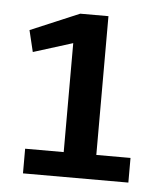

<svg xmlns="http://www.w3.org/2000/svg" viewBox="-39 -757 400 481"><g transform="rotate(5 161.0 -516.5)"><path d="M36 -373H133V-647L34 -616L21 -670L144 -722H215V-373H301V-311H36Z"/></g></svg>

Font: Epunda Sans SemiBold
Style: Regular
Weight: 600
Designer: Simon Atzbach
Foundry: typofactur
Version: Version 2.204; ttfautohint (v1.8.4.7-5d5b)